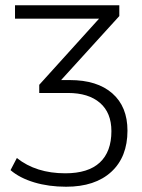

<svg xmlns="http://www.w3.org/2000/svg" viewBox="-20 -521 538 729"><path d="M231 188Q165 188 110 171.5Q55 155 20 125L44 79Q117 137 228 137Q315 137 359 96Q403 55 403 -23Q403 -93 359.5 -130.5Q316 -168 238 -168H129V-199L356 -450H37V-501H433V-460L212 -217H245Q349 -217 406.5 -166.5Q464 -116 464 -25Q464 75 402.5 131.5Q341 188 231 188Z"/></svg>

Font: Mulish Light
Style: Regular
Weight: 300
Designer: Vernon Adams
Foundry: Vernon Adams
Version: Version 3.603; ttfautohint (v1.8.3)